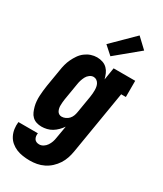

<svg xmlns="http://www.w3.org/2000/svg" viewBox="-250 -861 993 1171"><g transform="rotate(30 246.0 -275.0)"><path d="M170 223Q145 223 120.5 219.5Q96 216 74.5 207Q53 198 35.5 183Q18 168 7.5 147.5Q-3 127 -6.5 103Q-10 79 -7 54H130Q128 65 129.5 75Q131 85 136 93Q141 101 150 105Q159 109 170 109Q185 109 198.5 100.5Q212 92 221 78.5Q230 65 235 50.5Q240 36 242 21L257 -66Q246 -50 231.5 -35.5Q217 -21 200.5 -11Q184 -1 165 3.5Q146 8 128 8Q109 8 92 2.5Q75 -3 62.5 -15Q50 -27 43 -43.5Q36 -60 31.5 -77Q27 -94 25.5 -112.5Q24 -131 25 -149.5Q26 -168 28 -187Q30 -206 33 -225L53 -345Q56 -366 61.5 -387Q67 -408 76.5 -428Q86 -448 99 -467Q112 -486 130.5 -500Q149 -514 170 -521Q191 -528 212 -528Q233 -528 252 -521.5Q271 -515 284.5 -501.5Q298 -488 305.5 -470.5Q313 -453 318 -434L332 -520H484V-406H451L377 40Q373 64 365 88Q357 112 343 133.5Q329 155 309.5 173Q290 191 266.5 202.5Q243 214 218.5 218.5Q194 223 170 223ZM204 -106Q217 -106 230.5 -112Q244 -118 253.5 -128.5Q263 -139 268 -152Q273 -165 275 -178L295 -298Q297 -310 298 -322.5Q299 -335 299 -346.5Q299 -358 297 -369.5Q295 -381 289.5 -391Q284 -401 274.5 -407.5Q265 -414 253 -414Q239 -414 226 -404.5Q213 -395 206 -381.5Q199 -368 194.5 -354Q190 -340 188 -326L168 -206Q166 -195 165.5 -184.5Q165 -174 164.5 -164Q164 -154 166 -144Q168 -134 172.5 -125Q177 -116 185.5 -111Q194 -106 204 -106ZM278 -574 220 -626 369 -773 439 -707Z"/></g></svg>

Font: Iosevka Curly Slab Heavy
Style: Italic
Weight: 900
Italic angle: -9°
Monospace: yes
Designer: Belleve Invis
Foundry: Belleve Invis
Version: Version 22.1.2; ttfautohint (v1.8.4)